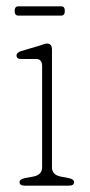

<svg xmlns="http://www.w3.org/2000/svg" viewBox="-20 -584 282 604"><path d="M143.5 -428V-57.5Q143.5 -34 171 -28.5L195 -24Q213 -20.5 213 -11Q213 0 197 0H57.5Q41.5 0 41.5 -11Q41.5 -20.5 59.5 -24L84.5 -28.5Q112.5 -34 112.5 -57.5V-376Q112.5 -399 92.5 -398.5H47.5Q32 -398 32 -409.5Q32 -419 47 -423.5L103 -440Q108.5 -441.5 115.8 -444.2Q123 -447 128 -447Q143.5 -447 143.5 -428ZM26.1 -549.5Q26.1 -564 37.3 -564H173.1Q183.9 -564 183.9 -549.5Q183.9 -535 173.1 -535H37.3Q26.1 -535 26.1 -549.5Z"/></svg>

Font: Fraunces 72pt SuperSoft Thin
Style: Regular
Weight: 100
Version: Version 1.000;[b76b70a41]